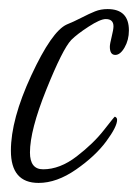

<svg xmlns="http://www.w3.org/2000/svg" viewBox="-20 -395 304 423"><path d="M264 -328Q264 -307 254.5 -290.5Q245 -274 234 -274Q222 -274 222 -292Q222 -298 226 -314Q230 -330 230 -337Q230 -353 213 -353Q201 -353 175.5 -336.5Q150 -320 137 -307Q118 -287 82 -197.5Q46 -108 46 -59Q46 -22 75 -22Q112 -22 149 -50.5Q186 -79 209 -108.5Q232 -138 233 -138Q238 -136 238 -131Q238 -116 214 -83.5Q190 -51 147.5 -21.5Q105 8 65 8Q4 8 4 -63Q4 -132 49 -229Q94 -326 127 -341Q142 -347 159.5 -356Q177 -365 189.5 -370Q202 -375 217 -375Q264 -375 264 -328Z"/></svg>

Font: Bilbo Swash Caps
Style: Regular
Weight: 400
Designer: Robert E. Leuschke
Foundry: Robert E. Leuschke
Version: Version 1.002